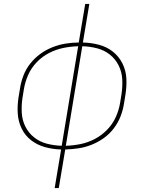

<svg xmlns="http://www.w3.org/2000/svg" viewBox="-20 -755 760 980"><path d="M259 205H280L313 8Q347 7 380.5 2Q414 -3 447 -16Q480 -29 509.5 -50Q539 -71 561 -100Q583 -129 595.5 -161.5Q608 -194 613 -227L620 -270Q627 -312 625 -353.5Q623 -395 605 -431Q587 -467 556 -491.5Q525 -516 485 -526.5Q445 -537 403 -538L436 -735H415L382 -538Q349 -538 315 -532.5Q281 -527 248 -514Q215 -501 186 -480Q157 -459 134.5 -430.5Q112 -402 99.5 -369Q87 -336 82 -303L75 -261Q68 -218 70.5 -176.5Q73 -135 90.5 -99Q108 -63 139 -39Q170 -15 210 -4Q250 7 292 8ZM295 -11Q256 -12 219.5 -21.5Q183 -31 154.5 -53.5Q126 -76 109.5 -109Q93 -142 91 -180.5Q89 -219 95 -257L102 -300Q108 -337 124 -373Q140 -409 168 -438Q196 -467 231.5 -485Q267 -503 304.5 -510.5Q342 -518 379 -519ZM316 -11 400 -519Q439 -518 475.5 -508.5Q512 -499 540.5 -476.5Q569 -454 585.5 -421Q602 -388 604 -350Q606 -312 600 -273L593 -230Q587 -193 571 -157.5Q555 -122 527 -93Q499 -64 463.5 -45.5Q428 -27 390.5 -19.5Q353 -12 316 -11Z"/></svg>

Font: Iosevka Sparkle Thin Oblique
Style: Regular
Weight: 100
Italic angle: -9°
Designer: Belleve Invis
Foundry: Belleve Invis
Version: Version 4.5.0; ttfautohint (v1.8.3)